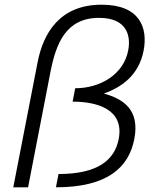

<svg xmlns="http://www.w3.org/2000/svg" viewBox="-20 -797 660 817"><path d="M591 -581C610 -678.5 575.5 -777 412.5 -777C232.5 -777 163.5 -653.5 140 -532L36.5 0H99.5L195 -492.5C218.5 -611 260 -721 401.5 -721C521 -721 537.5 -644 525.5 -582.5C506 -480 406.5 -421.5 300 -421.5L289 -364.5C390.5 -364.5 510 -333.5 485 -205C467 -113.5 393 -56.5 229 -56.5L218 0C438 0 528 -85 551.5 -205C576 -331 504 -376 422 -399C501.5 -427 571 -479.5 591 -581Z"/></svg>

Font: Monaspace Neon ExtraLight
Style: Italic
Weight: 200
Italic angle: -11°
Designer: Riley Cran & the Lettermatic Team
Foundry: Lettermatic
Version: Version 1.200 (Monaspace Neon)